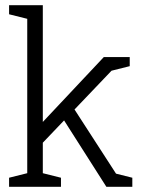

<svg xmlns="http://www.w3.org/2000/svg" viewBox="-20 -720 545 740"><path d="M145 -170V-250L380 -500H460ZM145 0H85V-700H145ZM390 0 218 -270 253 -320 460 0ZM15 -700H95V-645L15 -665ZM400 -445V-500H480V-465ZM410 0V-55L490 -35V0ZM135 0V-55L215 -35V0ZM15 0V-35L95 -55V0Z"/></svg>

Font: Epunda Slab Light
Style: Regular
Weight: 300
Designer: Simon Atzbach
Foundry: typofactur
Version: Version 1.102